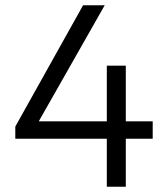

<svg xmlns="http://www.w3.org/2000/svg" viewBox="-20 -708 637 728"><path d="M38 -182V-228L295 -688H377L127 -248H385V-459H457V-248H559V-182H457V0H385V-182Z"/></svg>

Font: Outfit Light
Style: Regular
Weight: 300
Designer: Rodrigo Fuenzalida
Foundry: fragTYPE
Version: Version 1.100; ttfautohint (v1.8.4.7-5d5b)